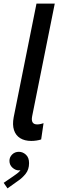

<svg xmlns="http://www.w3.org/2000/svg" viewBox="-38 -772 329 1061"><path d="M134.8 6.8Q98.1 6.8 73.5 -8.5Q48.8 -23.9 39.3 -53.2Q29.8 -82.5 37.6 -124L163.6 -752H264.6L139.6 -129.4Q130.9 -84.5 167.5 -84.5Q177.2 -84.5 187.5 -86.9Q197.8 -89.4 202.6 -91.3L189.5 -1.5Q178.2 2.4 163.6 4.6Q148.9 6.8 134.8 6.8ZM3.4 269 -17.6 238.3 36.6 201.2Q46.9 193.8 57.9 185.8Q68.8 177.7 76.7 166.5Q84.5 155.3 84 141.1H95.2Q94.7 151.4 87.9 160.4Q81.1 169.4 65.4 169.4Q47.4 169.4 30.8 154.5Q14.2 139.6 14.2 116.7Q14.2 96.7 29.1 81.8Q43.9 66.9 66.4 66.9Q87.9 66.9 105.2 82.8Q122.6 98.6 122.6 129.4Q122.6 165 103.5 188.7Q84.5 212.4 61.5 227.5Z"/></svg>

Font: Reddit Sans Medium
Style: Italic
Weight: 500
Italic angle: -11.25°
Designer: Stephen Hutchings
Version: Version 1.013